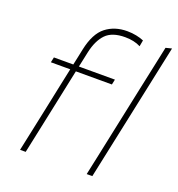

<svg xmlns="http://www.w3.org/2000/svg" viewBox="-134 -854 892 964"><g transform="rotate(20 312.0 -372.0)"><path d="M80 0Q92 -56.5 103 -108.2Q114 -160 127 -221.5L137.5 -271.5Q147.5 -320 157.2 -365.5Q167 -411 178.5 -466H75L81 -494H184.5Q189 -514 193.5 -535.5Q198 -557 203 -581Q222 -671 268.8 -707.5Q315.5 -744 383 -744Q408.5 -744 431.8 -739.2Q455 -734.5 472 -727L466 -694Q431.5 -712 383 -712Q313.5 -712 280 -677.2Q246.5 -642.5 232 -576Q227.5 -555.5 222.2 -529.8Q217 -504 214.5 -494H407L401 -466H208.5L157 -221.5Q144 -160 133 -108.2Q122 -56.5 110 0ZM436 0Q448 -56.5 459.2 -108.8Q470.5 -161 483 -221.5L540.5 -493.5Q554 -557 566.8 -616.8Q579.5 -676.5 591 -731L623 -739Q610 -677 597.2 -617.5Q584.5 -558 571 -494L513 -221Q500 -159.5 489 -108Q478 -56.5 466 0Z"/></g></svg>

Font: Commissioner Thin
Style: Italic
Weight: 100
Italic angle: -12°
Designer: Kostas Bartsokas
Foundry: Kostas Bartsokas
Version: Version 1.000; ttfautohint (v1.8.3)